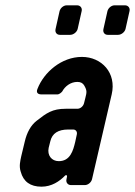

<svg xmlns="http://www.w3.org/2000/svg" viewBox="-20 -696 508 722"><path d="M232 -32 230 -22C227 -10 235 0 247 0H299C311 0 323 -10 326 -22L400 -341C419 -422 362 -482 288 -482C211 -482 145 -424 121 -362C115 -348 122 -341 136 -341H197C202 -341 211 -348 214 -352C224 -371 245 -388 271 -388C284 -388 292 -383 297 -374C308 -355 306 -348 301 -328L296 -308C293 -296 282 -287 271 -287H227C177 -287 155 -271 118 -242C96 -225 81 -198 73 -163L60 -109C56 -90 51 -71 58 -50C68 -13 94 6 136 6C174 6 204 -14 225 -36C229 -39 233 -37 232 -32ZM237 -209H255C265 -209 271 -201 269 -191L263 -163C255 -129 244 -90 201 -90C174 -90 157 -112 163 -140L169 -164C176 -195 199 -209 237 -209ZM385 -565H424C436 -565 449 -575 452 -587L467 -654C470 -666 462 -676 450 -676H411C399 -676 387 -666 384 -654L369 -587C366 -575 373 -565 385 -565ZM205 -565H244C256 -565 269 -575 272 -587L287 -654C290 -666 282 -676 270 -676H231C219 -676 207 -666 204 -654L189 -587C186 -575 193 -565 205 -565Z"/></svg>

Font: DIN Rundschrift
Style: EngKursiv
Weight: 400
Width: 3
Version: Version 1.027